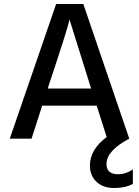

<svg xmlns="http://www.w3.org/2000/svg" viewBox="-20 -694 696 961"><path d="M645 226Q609 247 552 247Q495 247 462.5 215.5Q430 184 430 135Q430 54 514 -8L464 -165H191L138 0H29L261 -674H397L627 0Q513 60 513 127Q513 178 571 178Q610 178 645 154ZM230 -285 219 -251H436L328 -596Q318 -549 230 -285Z"/></svg>

Font: Hind Colombo Medium
Style: Regular
Weight: 500
Designer: Jyotish Sonowal, Aditi Pimprikar
Foundry: Indian Type Foundry
Version: Version 1.000;PS 1.0;hotconv 1.0.86;makeotf.lib2.5.63406; tt